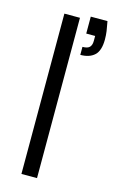

<svg xmlns="http://www.w3.org/2000/svg" viewBox="-115 -785 510 833"><g transform="rotate(15 140.0 -368.5)"><path d="M71 0V-720H141V0ZM184 -565V-601Q207 -601 216 -610.5Q225 -620 225 -639V-661H185V-737H260Q265 -712 267.5 -694Q270 -676 270 -657Q270 -607 247.5 -586Q225 -565 184 -565Z"/></g></svg>

Font: DM Sans 18pt Light
Style: Regular
Weight: 300
Designer: Colophon Foundry, Jonny Pinhorn
Foundry: Colophon Foundry
Version: Version 4.004;gftools[0.9.30]